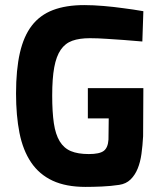

<svg xmlns="http://www.w3.org/2000/svg" viewBox="-20 -722 635 754"><path d="M325 -376H543L542 -187Q540 -150 535.5 -117.5Q531 -85 520.5 -59.5Q510 -34 492.5 -17Q475 0 448 4Q415 9 379.5 10.5Q344 12 316 12Q239 12 186.5 -12.5Q134 -37 102 -84.5Q70 -132 56.5 -200Q43 -268 43 -355Q43 -448 58 -514Q73 -580 105 -621.5Q137 -663 188 -682.5Q239 -702 311 -702Q346 -702 387 -698.5Q428 -695 463 -690Q503 -685 543 -678L539 -559Q502 -562 466 -565Q435 -567 399 -569.5Q363 -572 333 -572Q292 -572 264 -562Q236 -552 218.5 -526.5Q201 -501 193 -457.5Q185 -414 185 -347Q185 -282 191.5 -238Q198 -194 214.5 -167Q231 -140 258.5 -128.5Q286 -117 329 -117Q371 -117 387.5 -129.5Q404 -142 406 -174L407 -257H325Z"/></svg>

Font: Panefresco 999wt
Style: Regular
Weight: 900
Version: Version 1.001